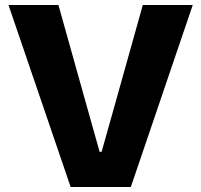

<svg xmlns="http://www.w3.org/2000/svg" viewBox="-20 -749 806 769"><path d="M14 -729H214L341 -276L379 -141H387L425 -276L552 -729H752L504 0H263Z"/></svg>

Font: Mona Sans ExtraBold
Style: Regular
Weight: 800
Designer: Deni Anggara
Foundry: GitHub
Version: Version 2.000